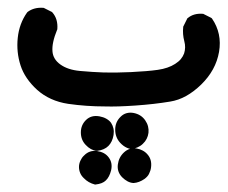

<svg xmlns="http://www.w3.org/2000/svg" viewBox="-20 -125 595 502"><path d="M228 357.4Q210.9 353 199.2 340.8Q192.9 335 189.7 327.4Q186.5 319.8 186.5 311.5Q186.5 307.1 187.5 303Q188.5 298.8 190.2 295.2Q191.9 291.5 194.3 287.8Q196.8 284.2 200.2 281.2Q213.9 267.1 234.4 270Q244.1 271.5 251.7 275.6Q259.3 279.8 264.6 287.1Q274.9 301.3 270.5 320.3Q266.1 337.9 256.8 346.7Q252.4 351.1 245.6 353.8Q238.8 356.4 230 357.4H229ZM328.6 353.5Q320.8 353 313.5 349.1Q306.2 345.2 299.3 338.4Q285.6 324.2 288.1 305.2Q290.5 286.1 304.2 273.4Q318.4 260.3 336.9 263.2Q345.7 264.6 353 268.6Q360.4 272.5 365.7 278.8Q377.4 292 375 312Q374.5 316.9 373 321.3Q371.6 325.7 369.6 329.6Q367.7 333.5 364.5 336.9Q361.3 340.3 357.9 342.8Q343.8 352.5 329.6 353.5H329.1ZM232.4 269.5Q224.6 268.6 217.5 264.6Q210.4 260.7 204.1 253.9Q191.4 240.7 191.4 221.2Q191.4 201.7 205.1 188.5Q218.8 175.3 240.2 179.2Q245.1 180.2 249.5 181.6Q253.9 183.1 257.8 185.3Q261.7 187.5 264.9 190.2Q268.1 192.9 270.5 196.3Q274.9 203.1 276.6 210.9Q278.3 218.8 276.9 228Q273.9 246.1 263.4 256.6Q252.9 267.1 233.9 269.5H233.4ZM322.3 264.6Q316.9 263.7 312 261.5Q307.1 259.3 302.5 255.9Q297.9 252.4 293.9 248Q281.2 233.9 281.2 213.9Q281.2 193.8 295.4 180.2Q302.2 173.3 311 170.9Q319.8 168.5 329.6 170.4Q349.1 174.3 359.6 189.5Q370.1 204.6 368.2 222.2Q367.2 230.5 363.5 237.8Q359.9 245.1 353.5 251Q350.6 253.9 347.2 256.1Q343.8 258.3 340.1 260Q336.4 261.7 332.3 262.9Q328.1 264.2 323.7 264.6H323.2ZM254.9 153.3Q205.6 153.3 158.2 146.5Q109.9 139.2 77.1 109.9Q44.9 80.6 33.7 45.9Q22.5 11.2 26.4 -25.9Q30.3 -63.5 50.8 -92.3L51.3 -92.8L52.2 -93.8Q69.3 -106.4 93.3 -104.5H94.2L95.2 -104L114.7 -94.2L115.7 -93.8L116.7 -92.8Q124.5 -84 127.7 -73Q130.9 -62 129.9 -49.3V-48.3L129.4 -47.4Q115.2 -12.7 117.2 9.3Q118.7 29.8 137.7 43.5Q157.2 57.6 189 60.5Q205.6 62 221.2 63Q236.8 64 251 64.5Q265.6 64.9 283.4 64.7Q301.3 64.5 322.5 63.5Q343.8 62.5 361.3 61Q378.9 59.6 392.6 57.6Q419.9 53.7 438 42Q447.3 36.1 452.9 29.3Q458.5 22.5 461.4 14.6Q466.3 -1 461.9 -17.1Q457 -35.6 459 -54.2V-55.2L459.5 -56.2L469.2 -75.7L469.7 -77.1L470.7 -77.6Q486.3 -90.8 510.3 -88.9H511.2L512.2 -88.4L531.7 -78.6L533.2 -77.6L534.2 -76.7Q561 -37.6 552.7 10.7Q544.4 58.6 505.9 96.2Q486.8 114.7 466.6 126Q446.3 137.2 424.8 140.6Q383.3 147.5 334.7 150.9Q286.1 154.3 254.9 153.3Z"/></svg>

Font: NaikaiFont
Style: SemiBold
Weight: 600
Version: Version 1.89